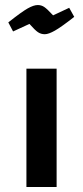

<svg xmlns="http://www.w3.org/2000/svg" viewBox="-20 -743 330 763"><path d="M85 -470H205V0H85ZM97 -648 32 -618 13 -654Q66 -696 90 -709.5Q114 -723 130 -723Q144 -723 155.5 -715.5Q167 -708 191 -682L255 -712L275 -676Q224 -636 198.5 -621.5Q173 -607 158 -607Q143 -607 131 -615Q119 -623 97 -648Z"/></svg>

Font: Changa SemiBold
Style: Regular
Weight: 600
Designer: Eduardo Rodriguez Tunni
Foundry: Eduardo Rodriguez Tunni
Version: Version 2.002; ttfautohint (v1.5) -l 8 -r 50 -G 150 -x 14 -H